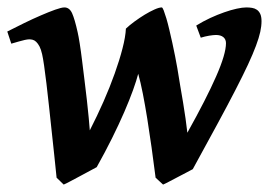

<svg xmlns="http://www.w3.org/2000/svg" viewBox="-25 -477 725 517"><path d="M679.2 -419.9Q679.2 -406.7 675.8 -391.1Q672.4 -375.5 664.3 -353.8Q656.2 -332 642.6 -302.7Q628.9 -273.4 608.4 -233.6Q587.9 -193.8 559.6 -141.6Q531.2 -89.4 494.1 -21.5Q489.7 -19 478.5 -13.2Q467.3 -7.3 454.6 -0.7Q441.9 5.9 430.4 12Q418.9 18.1 414.1 20L394 1.5Q388.7 -40 383.1 -80.3Q377.4 -120.6 371.6 -157.2Q365.7 -193.8 359.6 -224.9Q353.5 -255.9 347.2 -278.3Q342.8 -261.2 333.3 -234.6Q323.7 -208 309.6 -175.3Q295.4 -142.6 276.6 -104.7Q257.8 -66.9 235.4 -26.9Q231 -24.4 218.5 -17.8Q206.1 -11.2 191.7 -3.4Q177.2 4.4 164.3 11.2Q151.4 18.1 146.5 20L127.4 1.5Q124.5 -26.4 121.1 -59.1Q117.7 -91.8 114 -125.2Q110.4 -158.7 106.9 -191.4Q103.5 -224.1 100.1 -251.7Q96.7 -279.3 93.8 -300Q90.8 -320.8 88.4 -331.1Q85.4 -344.2 81.3 -352.1Q77.1 -359.9 72.5 -364.3Q67.9 -368.7 63 -369.9Q58.1 -371.1 53.7 -371.1Q49.3 -371.1 41.5 -369.4Q33.7 -367.7 25.4 -365.2Q16.1 -362.8 5.4 -359.4L-5.4 -392.1Q15.6 -402.8 39.6 -414.6Q63.5 -426.3 85 -435.5Q106.4 -444.8 123.5 -450.9Q140.6 -457 148.4 -457Q162.1 -457 169.2 -441.2Q176.3 -425.3 184.1 -390.1Q186.5 -379.9 189.7 -359.6Q192.9 -339.4 196 -314Q199.2 -288.6 202.6 -260.7Q206.1 -232.9 209 -207Q211.9 -181.2 213.9 -159.7Q215.8 -138.2 216.8 -126Q236.3 -164.1 253.7 -203.4Q271 -242.7 283.9 -279.1Q296.9 -315.4 304.9 -346.7Q313 -377.9 314 -399.9Q323.7 -409.2 337.4 -419.2Q351.1 -429.2 364.7 -437.5Q378.4 -445.8 390.9 -451.4Q403.3 -457 410.6 -457Q412.6 -457 415.8 -449Q418.9 -440.9 422.9 -427.7Q426.8 -414.6 430.9 -397.2Q435.1 -379.9 439 -361.8Q442.9 -343.8 446.5 -325.7Q450.2 -307.6 452.6 -293Q456.1 -270 460.2 -246.6Q464.4 -223.1 468 -200.9Q471.7 -178.7 474.6 -158Q477.5 -137.2 479.5 -119.6Q530.8 -211.4 557.1 -271.5Q583.5 -331.5 583.5 -360.8Q583.5 -371.1 576.4 -377Q569.3 -382.8 556.6 -382.8Q549.8 -382.8 538.1 -380.9Q526.4 -378.9 515.6 -375.5L503.4 -408.2Q521.5 -419.4 541 -428.5Q560.5 -437.5 578.6 -443.8Q596.7 -450.2 612.3 -453.6Q627.9 -457 638.2 -457Q646.5 -457 653.8 -455.8Q661.1 -454.6 666.7 -450.7Q672.4 -446.8 675.8 -439.5Q679.2 -432.1 679.2 -419.9Z"/></svg>

Font: Gentium Basic
Style: Bold Italic
Weight: 700
Italic angle: -8°
Designer: J. Victor Gaultney and Annie Olsen
Foundry: SIL International
Version: Version 1.102; 2013; Maintenance release